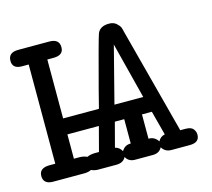

<svg xmlns="http://www.w3.org/2000/svg" viewBox="-73 -522 670 607"><g transform="rotate(-15 262.0 -218.5)"><path d="M-1 -26.9Q-1 -52.7 32.2 -53.2H51.8V-377.9H29.8Q-1 -377.9 -1 -403.8Q-1 -430.7 30.8 -431.2H133.8Q166 -431.2 166 -403.8Q166 -377.9 132.8 -377.9H112.8V-185.1H230Q230 -186 244.9 -243.4Q259.8 -300.8 274.9 -356.4Q290 -412.1 292 -416Q300.8 -437 330.1 -437Q345.2 -437 354 -429Q362.8 -420.9 365 -416Q367.2 -411.1 370.1 -397.9L460.9 -53.2H478Q496.1 -53.2 502.9 -44.7Q509.8 -36.1 509.8 -25.9Q509.8 0 478 0H418Q397 0 387.2 -17.1Q378.4 0 356.9 0H298.8Q277.8 0 269 -17.1Q260.3 0 237.8 0H178.2Q166 0 155.8 -4.9Q146 0 132.8 0H30.8Q-1 0 -1 -26.9ZM112.8 -53.2H130.9Q144 -53.2 155.8 -47.9Q165.5 -52.7 180.2 -53.2H194.8L215.8 -132.8H112.8ZM247.1 -53.2Q261.2 -50.3 269 -36.1Q278.8 -53.2 297.9 -53.2H298.8V-132.8H268.1ZM280.8 -185.1H375L328.1 -369.1ZM356.9 -53.2H358.9Q377 -53.2 388.2 -36.1Q395 -50.3 410.2 -53.2L389.2 -132.8H356.9Z"/></g></svg>

Font: CMU Typewriter Text
Style: Light
Weight: 200
Version: Version 0.7.0